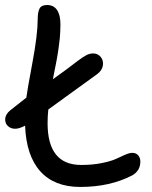

<svg xmlns="http://www.w3.org/2000/svg" viewBox="-26 -739 599 759"><path d="M34.2 -230Q16.1 -230 4.6 -241.2Q-6.8 -252.4 -5.4 -269.8Q-3.9 -287.1 13.2 -301.8Q67.4 -345.2 78.1 -353Q82 -383.3 102.5 -493.2Q123 -603 123 -662.1Q123 -691.9 130.6 -705.6Q138.2 -719.2 160.2 -719.2Q186 -719.2 199.5 -699.5Q212.9 -679.7 212.9 -643.1Q212.9 -629.4 212.2 -614.5Q211.4 -599.6 210.4 -588.1Q209.5 -576.7 207 -559.8Q204.6 -543 203.4 -533.7Q202.1 -524.4 198.7 -505.6Q195.3 -486.8 193.8 -480Q192.4 -473.1 188.2 -451.9Q184.1 -430.7 183.1 -425.8Q234.9 -462.4 282.2 -499Q304.2 -515.6 316.9 -521.7Q329.6 -527.8 341.8 -527.8Q360.8 -527.8 372.3 -513.7Q383.8 -499.5 380.6 -479.7Q377.4 -460 357.9 -445.8Q301.3 -405.3 235.6 -357.4Q169.9 -309.6 165 -306.2Q162.1 -279.3 162.1 -252Q162.1 -86.9 294.9 -86.9Q340.3 -86.9 377.2 -94.5Q414.1 -102.1 432.4 -110.8Q450.7 -119.6 468.3 -127.2Q485.8 -134.8 497.1 -134.8Q511.7 -134.8 520.3 -125Q528.8 -115.2 528.8 -100.1Q528.8 -64.5 497.1 -45.9Q409.2 0 291 0Q188.5 0 133.1 -62Q77.6 -124 73.2 -242.2Q49.8 -230 34.2 -230Z"/></svg>

Font: Shantell Sans Bouncy
Style: Regular
Weight: 400
Designer: Stephen Nixon, Anya Danilova, Shantell Martin
Foundry: Arrow Type
Version: Version 1.006;[9816181b4]